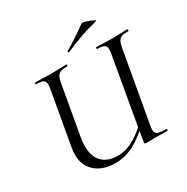

<svg xmlns="http://www.w3.org/2000/svg" viewBox="-179 -943 1084 1111"><g transform="rotate(-30 363.5 -388.0)"><path d="M385 -10Q335 12 281 12Q198 12 148.5 -30.5Q99 -73 99 -147Q99 -165 102 -186L165 -544Q169 -561 169 -576Q169 -598 156 -605.5Q143 -613 108 -613Q106 -613 106 -619Q106 -625 108 -625L150 -624Q188 -622 211 -622Q235 -622 273 -624L317 -625Q319 -625 319 -619Q319 -613 317 -613Q286 -613 271 -607Q256 -601 248.5 -586.5Q241 -572 236 -542L179 -221Q173 -190 173 -162Q173 -92 209.5 -55Q246 -18 313 -18Q357 -18 399.5 -37.5Q442 -57 495 -102L572 -542Q576 -561 576 -576Q576 -598 563 -605.5Q550 -613 516 -613Q514 -613 514 -619Q514 -625 516 -625L559 -624Q597 -622 620 -622Q643 -622 681 -624L725 -625Q727 -625 727 -619Q727 -613 725 -613Q695 -613 680 -607.5Q665 -602 657 -588Q649 -574 644 -544L562 -81Q558 -57 558 -50Q558 -27 573.5 -19.5Q589 -12 631 -12Q635 -12 635 -6Q635 0 631 0L548 -1L493 0Q485 0 482.5 -1.5Q480 -3 480 -9L491 -79Q434 -31 385 -10ZM363 -689Q396 -707 428.5 -729Q461 -751 470 -757L513 -787Q518 -790 541 -783Q564 -776 581.5 -767Q599 -758 590 -756Q528 -741 476.5 -722.5Q425 -704 368 -679L366 -678Q362 -678 361 -682.5Q360 -687 363 -689Z"/></g></svg>

Font: CormorantInfant-MediumItalic
Style: Italic
Weight: 500
Italic angle: -10°
Designer: Christian Thalmann (Catharsis Fonts)
Foundry: Catharsis Fonts
Version: Version 3.303